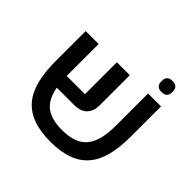

<svg xmlns="http://www.w3.org/2000/svg" viewBox="-190 -953 1153 1153"><g transform="rotate(45 387.0 -376.5)"><path d="M387 12Q300 12 239 -10.5Q178 -33 140 -78Q102 -123 84.5 -191.5Q67 -260 67 -353V-608H177V-337H332V-608H442V-354Q442 -303 414.5 -274Q387 -245 330 -245H185Q200 -161 248 -124Q296 -87 387 -87Q442 -87 482 -101Q522 -115 547.5 -145Q573 -175 585 -222Q597 -269 597 -335V-608H707V-353Q707 -260 689.5 -191.5Q672 -123 634 -78Q596 -33 535 -10.5Q474 12 387 12ZM648 -671Q623 -671 612.5 -683Q602 -695 602 -712V-724Q602 -741 612.5 -753Q623 -765 648 -765Q673 -765 683.5 -753Q694 -741 694 -724V-712Q694 -695 683.5 -683Q673 -671 648 -671Z"/></g></svg>

Font: IBM Plex Sans Hebrew Medium
Style: Regular
Weight: 500
Designer: Mike Abbink, Paul van der Laan, Pieter van Rosmalen, Yanek Iontef
Foundry: Bold Monday
Version: Version 1.2